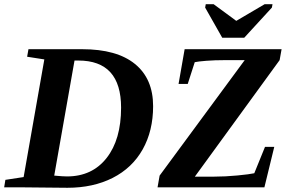

<svg xmlns="http://www.w3.org/2000/svg" viewBox="-27 -888 1380 910"><path d="M546.9 -377.9Q546.9 -601.1 344.2 -601.1H326.2L230 -55.7Q271.5 -51.8 290.5 -51.8Q409.7 -51.8 478.3 -139.2Q546.9 -226.6 546.9 -377.9ZM362.3 -654.8Q526.9 -654.8 612.8 -584.7Q698.7 -514.6 698.7 -384.8Q698.7 -268.1 649.2 -179.9Q599.6 -91.8 507.1 -44.9Q414.6 2 292.5 2L87.9 0H-7.3L-1.5 -35.6L85 -48.8L183.1 -606.4L101.6 -619.1L107.9 -654.8ZM1132.8 -603H1039.1Q990.7 -603 951.2 -599.9Q911.6 -596.7 896 -593.3L862.8 -490.2H819.3L848.1 -654.8H1307.6L1298.3 -603L896.5 -50.8H987.8Q1041 -50.8 1098.9 -56.4Q1156.7 -62 1178.2 -66.9L1229 -191.9H1272.9L1226.1 0H719.7L729.5 -55.7ZM1264.6 -868.2 1261.7 -852.1 1130.4 -709H1026.4L945.3 -852.1L948.2 -868.2H985.4L1092.8 -789.1L1227.5 -868.2Z"/></svg>

Font: Liberation Serif
Style: Bold Italic
Weight: 700
Italic angle: -16.333°
Designer: Steve Matteson
Foundry: Ascender Corporation
Version: Version 2.1.5